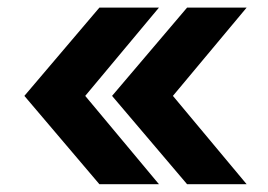

<svg xmlns="http://www.w3.org/2000/svg" viewBox="-20 -551 700 501"><path d="M239.4 -70.3 43.6 -300.8 239.4 -531.2H394.8L202.4 -300.8L394.8 -70.3ZM468.2 -70.3 272.4 -300.8 468.2 -531.2H623.6L431.2 -300.8L623.6 -70.3Z"/></svg>

Font: Adwaita Sans
Style: Regular
Weight: 400
Designer: Rasmus Andersson
Foundry: rsms
Version: Version 4.001;git-9221beed3